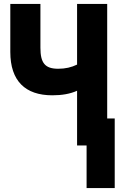

<svg xmlns="http://www.w3.org/2000/svg" viewBox="-20 -734 603 969"><path d="M369 0H417V215H559V-136H521V-714H369V-408C340 -394 310 -387 274 -387C207 -387 184 -416 184 -493V-714H32V-472C32 -325 108 -253 244 -253C292 -253 334 -260 369 -276Z"/></svg>

Font: Noto Sans Mono SemiCondensed ExtraBold
Style: Regular
Weight: 800
Width: 4
Designer: Monotype Design Team
Foundry: Monotype Imaging Inc.
Version: Version 2.014